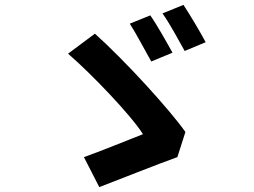

<svg xmlns="http://www.w3.org/2000/svg" viewBox="-20 -782 1040 787"><path d="M646 -727C675 -687 713 -616 737 -573L823 -609C802 -649 759 -721 732 -762ZM512 -685C538 -645 576 -572 600 -530L687 -566C666 -604 623 -681 596 -719ZM740 -241C676 -332 494 -532 369 -644L259 -562C354 -480 518 -309 566 -232C509 -210 385 -159 324 -138L387 -15C463 -44 623 -108 707 -138Z"/></svg>

Font: Spoqa Han Sans Neo Bold
Style: Bold
Weight: 700
Designer: [Spoqa Han Sans Neo] Dong-huui Kim  Younghwa Kang  Yujin Lee  [Noto Sans] Ryoko NISHIZUKA  (kana & ideographs); Paul D. 
Foundry: Spoqa (http://www.spoqa-han-sans.com)
Version: Version 1.000